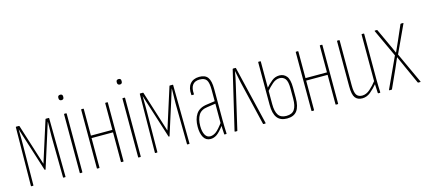

<svg xmlns="http://www.w3.org/2000/svg" viewBox="-52 -1061 3319 1496"><g transform="rotate(-15 1607.5 -312.5)"><path d="M59 0Q56 0 56 -4L61 -475Q61 -479 64 -479H86Q90 -479 91 -475L195 -145L300 -475Q301 -479 304 -479H327Q330 -479 330 -475L335 -4Q335 0 332 0H318Q315 0 315 -4L311 -331Q311 -345 311.5 -367.5Q312 -390 312.5 -413.5Q313 -437 313 -452H312Q304 -429 297.5 -406.5Q291 -384 284 -363L200 -99Q199 -97 198.5 -96.5Q198 -96 195 -96Q194 -96 193 -96.5Q192 -97 191 -99L107 -363Q100 -384 93 -406.5Q86 -429 79 -452H78Q78 -437 78.5 -413.5Q79 -390 79 -367.5Q79 -345 79 -331L76 -4Q76 0 73 0Z M453 0Q450 0 450 -4V-475Q450 -479 453 -479H467Q471 -479 471 -475V-4Q471 0 467 0ZM460 -587Q451 -587 445.5 -592Q440 -597 440 -606V-613Q440 -622 445.5 -626.5Q451 -631 460 -631Q469 -631 474 -626.5Q479 -622 479 -613V-606Q479 -597 474 -592Q469 -587 460 -587Z M786 0Q782 0 782 -4V-475Q782 -479 786 -479H800Q803 -479 803 -475V-4Q803 0 800 0ZM591 0Q588 0 588 -4V-475Q588 -479 591 -479H605Q609 -479 609 -475V-4Q609 0 605 0ZM605 -241V-261H787V-241Z M924 0Q921 0 921 -4V-475Q921 -479 924 -479H938Q942 -479 942 -475V-4Q942 0 938 0ZM931 -587Q922 -587 916.5 -592Q911 -597 911 -606V-613Q911 -622 916.5 -626.5Q922 -631 931 -631Q940 -631 945 -626.5Q950 -622 950 -613V-606Q950 -597 945 -592Q940 -587 931 -587Z M1059 0Q1056 0 1056 -4L1061 -475Q1061 -479 1064 -479H1086Q1090 -479 1091 -475L1195 -145L1300 -475Q1301 -479 1304 -479H1327Q1330 -479 1330 -475L1335 -4Q1335 0 1332 0H1318Q1315 0 1315 -4L1311 -331Q1311 -345 1311.5 -367.5Q1312 -390 1312.5 -413.5Q1313 -437 1313 -452H1312Q1304 -429 1297.5 -406.5Q1291 -384 1284 -363L1200 -99Q1199 -97 1198.5 -96.5Q1198 -96 1195 -96Q1194 -96 1193 -96.5Q1192 -97 1191 -99L1107 -363Q1100 -384 1093 -406.5Q1086 -429 1079 -452H1078Q1078 -437 1078.5 -413.5Q1079 -390 1079 -367.5Q1079 -345 1079 -331L1076 -4Q1076 0 1073 0Z M1618 0Q1615 0 1615 -4Q1613 -31 1612 -55.5Q1611 -80 1611 -93L1610 -94V-362Q1610 -419 1595 -441.5Q1580 -464 1540 -464Q1500 -464 1482 -439Q1464 -414 1468 -366Q1468 -362 1464 -362H1451Q1447 -362 1447 -366Q1442 -422 1467 -453Q1492 -484 1540 -485Q1589 -486 1610 -457.5Q1631 -429 1631 -363V-111Q1631 -83 1632 -55.5Q1633 -28 1634 -4Q1634 0 1631 0ZM1504 6Q1467 6 1448.5 -26Q1430 -58 1430 -111Q1430 -174 1456.5 -213.5Q1483 -253 1543 -261L1614 -271V-251L1544 -241Q1493 -235 1472 -201Q1451 -167 1451 -112Q1451 -67 1465.5 -41Q1480 -15 1507 -15Q1530 -15 1553.5 -32Q1577 -49 1615 -101V-75Q1579 -27 1555 -10.5Q1531 6 1504 6Z M1703 0Q1698 0 1699 -5L1810 -475Q1811 -479 1815 -479H1833Q1836 -479 1837 -475L1949 -5Q1950 0 1946 0H1932Q1929 0 1928 -3L1844 -356Q1839 -380 1834 -405.5Q1829 -431 1824 -455H1823Q1819 -430 1814 -405.5Q1809 -381 1803 -356L1721 -3Q1720 0 1718 0Z M2121 6Q2067 6 2041.5 -28Q2016 -62 2016 -132V-475Q2016 -479 2019 -479H2033Q2037 -479 2037 -475V-132Q2037 -73 2056.5 -44Q2076 -15 2121 -15Q2167 -15 2186.5 -44Q2206 -73 2206 -132V-213Q2206 -271 2189 -292Q2172 -313 2144 -313Q2114 -313 2086.5 -289.5Q2059 -266 2033 -235V-261Q2059 -290 2086 -312Q2113 -334 2148 -334Q2183 -334 2205 -307.5Q2227 -281 2227 -215V-132Q2227 -62 2201.5 -28Q2176 6 2121 6Z M2517 0Q2513 0 2513 -4V-475Q2513 -479 2517 -479H2531Q2534 -479 2534 -475V-4Q2534 0 2531 0ZM2322 0Q2319 0 2319 -4V-475Q2319 -479 2322 -479H2336Q2340 -479 2340 -475V-4Q2340 0 2336 0ZM2336 -241V-261H2518V-241Z M2728 6Q2690 6 2671 -19Q2652 -44 2652 -111V-475Q2652 -479 2655 -479H2669Q2673 -479 2673 -475V-113Q2673 -56 2687.5 -35.5Q2702 -15 2732 -15Q2765 -15 2795.5 -41.5Q2826 -68 2855 -106V-80Q2825 -44 2794.5 -19Q2764 6 2728 6ZM2858 0Q2855 0 2854 -4Q2853 -27 2851.5 -52.5Q2850 -78 2850 -93V-96V-475Q2850 -479 2853 -479H2867Q2871 -479 2871 -475V-111Q2871 -83 2872 -56Q2873 -29 2874 -4Q2874 0 2870 0Z M2948 0Q2946 0 2945 -1.5Q2944 -3 2945 -5L3059 -252L2956 -474Q2955 -476 2956 -477.5Q2957 -479 2958 -479H2974Q2977 -479 2978 -476L3035 -353Q3045 -333 3054 -312Q3063 -291 3072 -271H3073Q3082 -291 3091.5 -312Q3101 -333 3110 -353L3164 -477Q3166 -479 3169 -479H3185Q3187 -479 3188 -477.5Q3189 -476 3187 -474L3084 -252L3198 -5Q3199 -3 3198.5 -1.5Q3198 0 3197 0H3179Q3177 0 3176 -2L3109 -150Q3100 -170 3090.5 -191.5Q3081 -213 3072 -233H3071Q3062 -213 3053 -191.5Q3044 -170 3035 -150L2968 -2Q2966 0 2964 0Z"/></g></svg>

Font: Sofia Sans Extra Condensed Thin
Style: Regular
Weight: 250
Version: Version 4.100